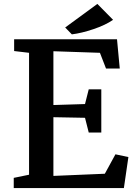

<svg xmlns="http://www.w3.org/2000/svg" viewBox="-20 -958 702 978"><path d="M476 -938 556 -857Q517 -830 456 -809.5Q395 -789 346 -783L312 -818ZM128 -68V-689L52 -698V-758H576L590 -609H520L489 -689L252 -697V-423L413 -428L432 -503H496V-283H432L413 -358L252 -361V-62L514 -73L568 -172L634 -158L611 0H50V-52Z"/></svg>

Font: Martel
Style: Bold
Weight: 700
Designer: Dan Reynolds
Foundry: Dan Reynolds
Version: Version 1.001; ttfautohint (v1.1) -l 5 -r 5 -G 72 -x 0 -D la